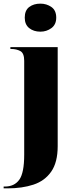

<svg xmlns="http://www.w3.org/2000/svg" viewBox="-45 -795 420 1055"><path d="M177 -621Q140 -621 115.5 -640.5Q91 -660 91 -698Q91 -738 115.5 -756.5Q140 -775 177 -775Q211 -775 237.5 -756.5Q264 -738 264 -698Q264 -660 237.5 -640.5Q211 -621 177 -621ZM-25 240V230H-18Q34 230 61 192.5Q88 155 88 55V-461Q88 -503 66.5 -514.5Q45 -526 16 -526H12V-536H272V8Q272 97 236.5 148Q201 199 139 219.5Q77 240 -3 240Z"/></svg>

Font: Noto Serif Display SemiCondensed Black
Style: Regular
Weight: 900
Width: 4
Designer: Monotype Design Team
Foundry: Monotype Imaging Inc.
Version: Version 2.009